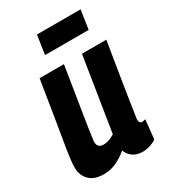

<svg xmlns="http://www.w3.org/2000/svg" viewBox="-183 -822 815 922"><g transform="rotate(-30 225.0 -361.0)"><path d="M117 10Q64 10 37 -17.5Q10 -45 10 -89Q10 -107 14 -138.5Q18 -170 26.5 -221Q35 -272 48 -351Q61 -430 79 -544H214Q200 -456 190 -393.5Q180 -331 173 -287Q166 -243 161 -210.5Q156 -178 153 -151Q151 -114 187 -114Q216 -114 249 -135L314 -544H449Q430 -428 418 -353.5Q406 -279 399.5 -236Q393 -193 390 -172.5Q387 -152 386 -146Q385 -140 385 -138Q385 -116 402 -116Q410 -116 420 -120L409 -14Q394 -3 372.5 3.5Q351 10 332 10Q300 10 278.5 -5.5Q257 -21 249 -45Q215 -17 183.5 -3.5Q152 10 117 10ZM157 -627 173 -732H415L399 -627Z"/></g></svg>

Font: Georama SemiCondensed
Style: Bold Italic
Weight: 700
Width: 4
Italic angle: -9°
Designer: Jean-Baptiste Levee
Foundry: Production Type
Version: Version 1.000